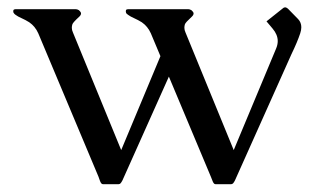

<svg xmlns="http://www.w3.org/2000/svg" viewBox="-20 -479 844 509"><path d="M471.7 -393.1 599.6 -81.1 711.9 -350.1Q716.3 -360.4 716.3 -370.1Q716.3 -387.2 702.6 -403.3L686.5 -422.4L730 -457Q732.4 -459.5 735.8 -459.5Q739.3 -459.5 743.2 -456.1L770.5 -428.2Q778.8 -419.4 778.8 -406.7Q778.8 -399.4 775.9 -390.6Q768.1 -367.2 752.9 -335.9L603 -1Q600.6 3.9 598.1 6.8Q595.7 9.3 592.8 9.3H551.8Q548.3 9.3 546.4 6.3Q544.9 4.9 542.7 -1.2Q540.5 -7.3 539.1 -10.3L427.7 -275.9L304.7 -1Q302.2 3.9 299.8 6.8Q297.4 9.3 294.4 9.3H253.4Q250 9.3 248 6.3Q246.6 4.9 244.4 -1.2Q242.2 -7.3 241.2 -10.3L81.5 -390.6Q73.2 -409.2 57.6 -419.9Q47.4 -426.3 37.4 -430.7Q27.3 -435.1 21.5 -439.5Q18.1 -441.4 15.6 -445.8Q15.1 -447.8 15.1 -449.2Q15.1 -450.7 15.6 -452.1Q17.1 -454.6 21 -454.6H181.2Q184.6 -454.6 189 -452.1Q192.9 -448.7 194.3 -445.8Q194.8 -444.3 194.8 -443.4Q194.8 -439 189.9 -434.6Q173.3 -419.4 171.9 -414.6Q170.4 -410.2 170.4 -405.3Q170.4 -399.4 173.3 -393.1L301.3 -81.1L405.3 -330.1L379.9 -390.6Q371.6 -409.2 356 -419.9Q345.7 -426.3 335.7 -430.7Q325.7 -435.1 319.8 -439.5Q314.9 -442.4 314 -445.8Q313.5 -447.8 313.5 -449.2Q313.5 -450.7 314 -452.1Q315.4 -454.6 319.3 -454.6H479.5Q482.9 -454.6 487.3 -452.1Q491.2 -448.7 492.7 -445.8Q493.2 -444.3 493.2 -443.4Q493.2 -439 488.3 -434.6Q471.7 -419.4 470.2 -414.6Q468.8 -410.2 468.8 -405.3Q468.8 -399.4 471.7 -393.1Z"/></svg>

Font: Caudex
Style: Regular
Weight: 400
Version: Version 1.01